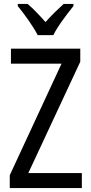

<svg xmlns="http://www.w3.org/2000/svg" viewBox="-20 -963 464 983"><path d="M173 -783H253C275 -829 324 -892 356 -932V-943H306C272 -912 248 -889 213 -850C182 -885 149 -920 121 -943H71V-932C107 -888 150 -828 173 -783ZM399 0V-77H125L391 -647V-714H36V-637H295L30 -66V0Z"/></svg>

Font: Noto Sans Georgian Condensed
Style: Regular
Weight: 400
Width: 3
Designer: Monotype Design Team, Akaki Razmadze
Foundry: Google LLC
Version: Version 2.005